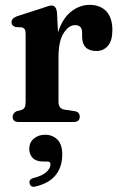

<svg xmlns="http://www.w3.org/2000/svg" viewBox="-20 -488 479 768"><path d="M208 -437 212 -358.5Q229.5 -413.5 263.8 -441Q298 -468.5 338.5 -468.5Q381.5 -468.5 405.5 -442.5Q429.5 -416.5 429.5 -367.5Q429.5 -325.5 411.8 -304.8Q394 -284 366 -284Q309.5 -284 308.5 -340V-357Q308.5 -387.5 280.5 -387.5Q255 -387.5 234.5 -355.5Q214 -323.5 214 -259V-81.5Q214 -53 237.5 -49.5L278 -43.5Q299 -40.5 299 -21Q299 0 273.5 0H55.5Q30.5 0 30.5 -21Q30.5 -35.5 47 -43.5L65.5 -48Q74.5 -51 78.5 -58Q82.5 -65 82.5 -80.5V-352.5Q82.5 -365.5 78.8 -371Q75 -376.5 67 -378.5L41.5 -380Q26 -385.5 26 -399Q26 -414.5 48 -423L146 -454.5Q176.5 -466 186.5 -466Q205 -466 208 -437ZM152.5 158Q124.5 158 110.8 143.8Q97 129.5 97 107.5Q97 82.5 115 66.8Q133 51 160 51Q190.5 51 209.8 70.5Q229 90 229 129.5Q229 179 203.2 211.8Q177.5 244.5 124 257.5Q103 263.5 98.5 246Q94.5 229.5 114 224Q150 215 166 199.8Q182 184.5 182 169.5Q182 158 169 158Z"/></svg>

Font: Fraunces 72pt S050 SemiBold
Style: Regular
Weight: 600
Version: Version 1.000; ttfautohint (v1.8.3)